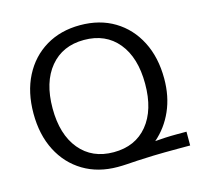

<svg xmlns="http://www.w3.org/2000/svg" viewBox="-105 -821 972 942"><g transform="rotate(-15 381.5 -350.0)"><path d="M380 -65Q490 -65 552.5 -141Q615 -217 615 -350Q615 -483 552.5 -559Q490 -635 380 -635Q271 -635 208 -559Q145 -483 145 -350Q145 -217 208 -141Q271 -65 380 -65ZM380 10Q281 10 206 -35Q131 -80 89.5 -161Q48 -242 48 -350Q48 -458 89.5 -539Q131 -620 206 -665Q281 -710 380 -710Q480 -710 554.5 -665Q629 -620 670.5 -539Q712 -458 712 -350Q712 -260 680 -187.5Q648 -115 590 -65Q614 -67 641 -68.5Q668 -70 702 -70H750V0H692Q613 0 563 1.5Q513 3 481 5Q449 7 426.5 8.5Q404 10 380 10Z"/></g></svg>

Font: Hedvig Letters Sans
Style: Regular
Weight: 400
Designer: Alexander Örn & Tor Weibull
Foundry: Kanon Foundry
Version: Version 1.000; ttfautohint (v1.8.4.7-5d5b)